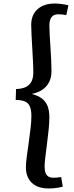

<svg xmlns="http://www.w3.org/2000/svg" viewBox="-20 -842 419 1089"><path d="M71 -337Q104 -338 125.5 -348Q147 -358 158 -378.5Q169 -399 169 -432Q169 -460 167 -496Q165 -532 163 -569.5Q161 -607 159 -641.5Q157 -676 157 -700Q157 -758 193 -790Q229 -822 291 -822Q310 -822 331 -819Q352 -816 368 -812L356 -756Q343 -759 331.5 -760Q320 -761 310 -761Q285 -761 272.5 -745Q260 -729 260 -696Q260 -674 262 -640.5Q264 -607 266.5 -569.5Q269 -532 270.5 -497Q272 -462 272 -439Q272 -403 259 -377Q246 -351 221.5 -334Q197 -317 160 -309Q196 -300 218 -283Q240 -266 250 -240Q260 -214 260 -176Q260 -148 256 -107.5Q252 -67 246.5 -25.5Q241 16 237 50.5Q233 85 233 101Q233 136 245 151Q257 166 282 166Q293 166 305.5 165Q318 164 327 162L336 217Q324 220 310 222.5Q296 225 282.5 226Q269 227 256 227Q194 227 160.5 195Q127 163 127 107Q127 82 132 45Q137 8 143 -34Q149 -76 153.5 -115.5Q158 -155 158 -184Q158 -219 149 -239Q140 -259 120.5 -267Q101 -275 69 -275Z"/></svg>

Font: Literata Medium
Style: Italic
Weight: 500
Italic angle: -2°
Designer: Latin by Veronika Burian and Jose Scaglione. Greek by Irene Vlachou. Cyrillic by Vera Evstafieva
Foundry: TypeTogether
Version: Version 3.103;gftools[0.9.29]